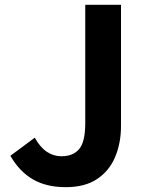

<svg xmlns="http://www.w3.org/2000/svg" viewBox="-20 -761 608 795"><path d="M252 14Q172 14 116 -18.5Q60 -51 23 -116L124 -191Q146 -151 174 -132.5Q202 -114 234 -114Q283 -114 308 -144Q333 -174 333 -251V-741H481V-239Q481 -169 457 -111.5Q433 -54 382.5 -20Q332 14 252 14Z"/></svg>

Font: Noto Sans SC
Style: Bold
Weight: 700
Designer: Ryoko NISHIZUKA  (kana, bopomofo & ideographs); Paul D. Hunt (Latin, Greek & Cyrillic); Sandoll Communications , Soo-you
Foundry: Adobe
Version: Version 2.004-H2;hotconv 1.0.118;makeotfexe 2.5.65603